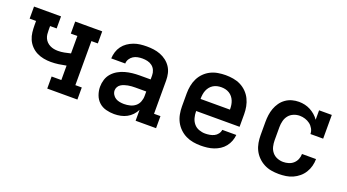

<svg xmlns="http://www.w3.org/2000/svg" viewBox="-45 -948 2490 1376"><g transform="rotate(20 1200.0 -260.0)"><path d="M330 0V-92H404V-202Q375 -196 346.5 -192Q318 -188 288 -188Q261 -188 233.5 -193Q206 -198 181 -210.5Q156 -223 136.5 -243.5Q117 -264 106 -289.5Q95 -315 92 -342.5Q89 -370 89 -398V-428H40V-520H246V-428H196V-398Q196 -382 197.5 -366.5Q199 -351 205.5 -336.5Q212 -322 223 -311Q234 -300 248 -293Q262 -286 277.5 -283Q293 -280 309 -280Q333 -280 356.5 -284.5Q380 -289 404 -295V-428H354V-520H560V-428H511V-92H560V0Z M842 8Q811 8 780 0Q749 -8 726 -29Q703 -50 692 -80.5Q681 -111 681 -142Q681 -170 689.5 -197Q698 -224 716.5 -245Q735 -266 759.5 -280Q784 -294 811 -301.5Q838 -309 865.5 -312Q893 -315 921 -315H1004V-346Q1004 -366 996 -384.5Q988 -403 972.5 -415Q957 -427 937.5 -431.5Q918 -436 898 -436Q880 -436 862 -432.5Q844 -429 829 -419.5Q814 -410 804 -394Q794 -378 794 -360H687Q688 -385 695.5 -409.5Q703 -434 718 -454.5Q733 -475 754 -489.5Q775 -504 799 -513Q823 -522 848 -525Q873 -528 898 -528Q925 -528 951 -524.5Q977 -521 1002 -511.5Q1027 -502 1048.5 -485.5Q1070 -469 1084.5 -447Q1099 -425 1105 -399Q1111 -373 1111 -346V-92H1160V0H1004V-83Q993 -61 976 -43Q959 -25 937.5 -13.5Q916 -2 891.5 3Q867 8 842 8ZM884 -84Q907 -84 929.5 -89.5Q952 -95 969.5 -109Q987 -123 995.5 -144.5Q1004 -166 1004 -189V-223H921Q907 -223 893 -222Q879 -221 865.5 -218.5Q852 -216 838.5 -211.5Q825 -207 813.5 -199.5Q802 -192 795 -179.5Q788 -167 788 -153Q788 -137 797 -122Q806 -107 820 -98.5Q834 -90 851 -87Q868 -84 884 -84Z M1503 8Q1473 8 1444 3Q1415 -2 1388.5 -15Q1362 -28 1340.5 -49Q1319 -70 1305.5 -96Q1292 -122 1286.5 -151.5Q1281 -181 1281 -210V-310Q1281 -339 1286.5 -368Q1292 -397 1305 -423.5Q1318 -450 1339 -471Q1360 -492 1386 -505Q1412 -518 1441.5 -523Q1471 -528 1500 -528Q1529 -528 1558.5 -523Q1588 -518 1614 -505Q1640 -492 1661 -471Q1682 -450 1695 -423.5Q1708 -397 1713.5 -368Q1719 -339 1719 -310V-214H1388V-210Q1388 -186 1394.5 -162Q1401 -138 1416.5 -119.5Q1432 -101 1455.5 -92.5Q1479 -84 1503 -84Q1520 -84 1537.5 -87Q1555 -90 1570.5 -97.5Q1586 -105 1597 -119.5Q1608 -134 1610 -151H1717Q1715 -127 1706 -103.5Q1697 -80 1681.5 -60.5Q1666 -41 1645 -27.5Q1624 -14 1600.5 -6Q1577 2 1552 5Q1527 8 1503 8ZM1388 -306H1612V-310Q1612 -326 1609.5 -342Q1607 -358 1601 -372.5Q1595 -387 1585 -399.5Q1575 -412 1561 -420.5Q1547 -429 1531.5 -432.5Q1516 -436 1500 -436Q1484 -436 1468.5 -432.5Q1453 -429 1439 -420.5Q1425 -412 1415 -399.5Q1405 -387 1399 -372.5Q1393 -358 1390.5 -342Q1388 -326 1388 -310Z M2098 8Q2068 8 2039.5 3Q2011 -2 1985 -15.5Q1959 -29 1938 -50Q1917 -71 1904 -97Q1891 -123 1886 -152Q1881 -181 1881 -210V-310Q1881 -337 1884.5 -363Q1888 -389 1897 -414Q1906 -439 1921.5 -461Q1937 -483 1959 -498.5Q1981 -514 2006.5 -521Q2032 -528 2059 -528Q2082 -528 2104 -523Q2126 -518 2146 -507.5Q2166 -497 2183.5 -482Q2201 -467 2214 -448V-520H2311V-339H2214Q2214 -360 2203.5 -379Q2193 -398 2176.5 -410.5Q2160 -423 2139.5 -429.5Q2119 -436 2098 -436Q2074 -436 2051.5 -426.5Q2029 -417 2014.5 -399Q2000 -381 1994 -357.5Q1988 -334 1988 -310V-210Q1988 -186 1993.5 -162.5Q1999 -139 2014 -120.5Q2029 -102 2051.5 -93Q2074 -84 2098 -84Q2118 -84 2138.5 -90Q2159 -96 2174.5 -110Q2190 -124 2198 -143.5Q2206 -163 2206 -184H2313Q2313 -157 2306 -130.5Q2299 -104 2284.5 -80.5Q2270 -57 2249 -39.5Q2228 -22 2203.5 -11Q2179 0 2152 4Q2125 8 2098 8Z"/></g></svg>

Font: Iosevka Etoile Semibold
Style: Regular
Weight: 600
Designer: Belleve Invis
Foundry: Belleve Invis
Version: Version 22.1.2; ttfautohint (v1.8.4)